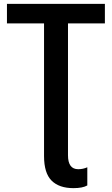

<svg xmlns="http://www.w3.org/2000/svg" viewBox="-20 -734 579 994"><path d="M360 240Q408 240 432 226V132Q410 142 385 142Q332 142 332 70V-613H523V-714H16V-613H208V74Q208 162 247 201Q286 240 360 240Z"/></svg>

Font: Noto Sans Display Medium
Style: Regular
Weight: 500
Designer: Monotype Design Team
Foundry: Monotype Imaging Inc.
Version: Version 1.900